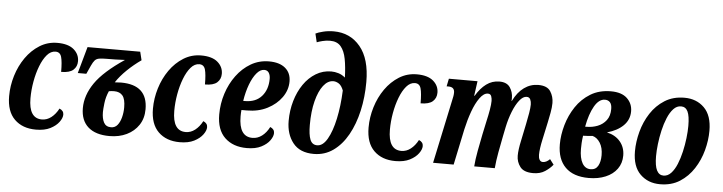

<svg xmlns="http://www.w3.org/2000/svg" viewBox="-47 -984 4550 1209"><g transform="rotate(5 2228.0 -380.0)"><path d="M205 10Q120 10 69.5 -39.5Q19 -89 19 -186Q19 -251 38.5 -315Q58 -379 94.5 -431Q131 -483 181.5 -514.5Q232 -546 293 -546Q362 -546 397 -516Q432 -486 432 -442Q432 -408 408.5 -387Q385 -366 332 -366Q332 -430 323.5 -460Q315 -490 286 -490Q256 -490 232 -462Q208 -434 190.5 -388.5Q173 -343 163.5 -289.5Q154 -236 154 -184Q154 -57 237 -57Q269 -57 296 -78Q323 -99 342 -135Q369 -124 369 -99Q369 -78 350.5 -52.5Q332 -27 296 -8.5Q260 10 205 10Z M670 10Q582 10 535 -31.5Q488 -73 488 -151Q488 -232 542 -310.5Q596 -389 726 -476Q695 -474 665.5 -473.5Q636 -473 612 -473Q581 -473 563.5 -470Q546 -467 536 -456Q526 -445 515 -421L491 -368H437L484 -536H817L830 -483Q783 -450 742 -410.5Q701 -371 674 -330Q696 -332 714 -332Q882 -332 882 -178Q882 -120 854 -78Q826 -36 778.5 -13Q731 10 670 10ZM675 -46Q700 -46 715.5 -65Q731 -84 739 -114.5Q747 -145 747 -178Q747 -230 729 -252Q711 -274 675 -274Q659 -274 642 -271Q625 -233 620.5 -193.5Q616 -154 616 -137Q616 -96 629.5 -71Q643 -46 675 -46Z M1114 10Q1029 10 978.5 -39.5Q928 -89 928 -186Q928 -251 947.5 -315Q967 -379 1003.5 -431Q1040 -483 1090.5 -514.5Q1141 -546 1202 -546Q1271 -546 1306 -516Q1341 -486 1341 -442Q1341 -408 1317.5 -387Q1294 -366 1241 -366Q1241 -430 1232.5 -460Q1224 -490 1195 -490Q1165 -490 1141 -462Q1117 -434 1099.5 -388.5Q1082 -343 1072.5 -289.5Q1063 -236 1063 -184Q1063 -57 1146 -57Q1178 -57 1205 -78Q1232 -99 1251 -135Q1278 -124 1278 -99Q1278 -78 1259.5 -52.5Q1241 -27 1205 -8.5Q1169 10 1114 10Z M1538 10Q1451 10 1399 -39.5Q1347 -89 1347 -186Q1347 -254 1367.5 -318Q1388 -382 1426 -433.5Q1464 -485 1516 -515.5Q1568 -546 1631 -546Q1697 -546 1733.5 -515.5Q1770 -485 1770 -431Q1770 -377 1737 -330.5Q1704 -284 1647.5 -255Q1591 -226 1518 -226H1484Q1483 -218 1482.5 -207Q1482 -196 1482 -186Q1482 -57 1568 -57Q1600 -57 1627.5 -77.5Q1655 -98 1674 -135Q1701 -124 1701 -99Q1701 -78 1683 -52.5Q1665 -27 1629 -8.5Q1593 10 1538 10ZM1490 -284H1501Q1569 -284 1606.5 -326.5Q1644 -369 1644 -437Q1644 -460 1634.5 -475Q1625 -490 1605 -490Q1580 -490 1557 -462.5Q1534 -435 1516.5 -388.5Q1499 -342 1490 -284Z M1961 10Q1873 10 1829.5 -45Q1786 -100 1786 -184Q1786 -250 1803.5 -310Q1821 -370 1853 -416.5Q1885 -463 1929.5 -490Q1974 -517 2027 -517Q2049 -517 2072 -510Q2095 -503 2115 -486Q2113 -553 2103.5 -603Q2094 -653 2070.5 -681Q2047 -709 2002 -709Q1978 -709 1954.5 -703Q1931 -697 1919 -692L1906 -746Q1921 -754 1953 -762Q1985 -770 2020 -770Q2124 -770 2188 -693Q2252 -616 2252 -470Q2252 -374 2232.5 -287.5Q2213 -201 2175.5 -134Q2138 -67 2084 -28.5Q2030 10 1961 10ZM1978 -46Q2014 -46 2042 -94.5Q2070 -143 2087.5 -224Q2105 -305 2109 -404Q2097 -435 2079.5 -446Q2062 -457 2045 -457Q2010 -457 1982 -421Q1954 -385 1937.5 -320.5Q1921 -256 1921 -170Q1921 -109 1933.5 -77.5Q1946 -46 1978 -46Z M2477 10Q2392 10 2341.5 -39.5Q2291 -89 2291 -186Q2291 -251 2310.5 -315Q2330 -379 2366.5 -431Q2403 -483 2453.5 -514.5Q2504 -546 2565 -546Q2634 -546 2669 -516Q2704 -486 2704 -442Q2704 -408 2680.5 -387Q2657 -366 2604 -366Q2604 -430 2595.5 -460Q2587 -490 2558 -490Q2528 -490 2504 -462Q2480 -434 2462.5 -388.5Q2445 -343 2435.5 -289.5Q2426 -236 2426 -184Q2426 -57 2509 -57Q2541 -57 2568 -78Q2595 -99 2614 -135Q2641 -124 2641 -99Q2641 -78 2622.5 -52.5Q2604 -27 2568 -8.5Q2532 10 2477 10Z M3348 10Q3289 10 3265.5 -21Q3242 -52 3242 -91Q3242 -129 3255 -188L3277 -294Q3285 -332 3290.5 -365.5Q3296 -399 3296 -419Q3296 -437 3289.5 -451Q3283 -465 3266 -465Q3243 -465 3220.5 -436.5Q3198 -408 3180 -362.5Q3162 -317 3151 -265L3139 -206Q3129 -156 3119 -101.5Q3109 -47 3105 0H2975Q2978 -43 2988.5 -99.5Q2999 -156 3009 -205L3028 -294Q3036 -328 3042 -363Q3048 -398 3048 -420Q3048 -435 3043 -449.5Q3038 -464 3021 -464Q2995 -464 2970 -429.5Q2945 -395 2925.5 -341Q2906 -287 2893 -228L2845 0H2715L2800 -400Q2804 -417 2806 -429Q2808 -441 2808 -452Q2808 -487 2770 -487H2758L2768 -536H2949L2936 -443H2939Q2968 -492 3004.5 -519Q3041 -546 3087 -546Q3134 -546 3154 -516.5Q3174 -487 3174 -449Q3174 -445 3174 -442Q3174 -439 3173 -431H3175Q3203 -488 3243.5 -517Q3284 -546 3333 -546Q3389 -546 3410 -513.5Q3431 -481 3431 -440Q3431 -413 3424.5 -378Q3418 -343 3412 -315L3388 -204Q3382 -177 3378.5 -152Q3375 -127 3375 -108Q3375 -89 3382 -77Q3389 -65 3403 -65Q3425 -65 3447 -87L3472 -54Q3453 -30 3422.5 -10Q3392 10 3348 10Z M3699 10Q3602 10 3551 -41Q3500 -92 3500 -186Q3500 -245 3518 -308Q3536 -371 3572 -425Q3608 -479 3663 -512.5Q3718 -546 3792 -546Q3860 -546 3894.5 -513Q3929 -480 3929 -431Q3929 -378 3891.5 -341Q3854 -304 3789 -286Q3843 -274 3873.5 -237.5Q3904 -201 3904 -149Q3904 -101 3878 -65Q3852 -29 3805.5 -9.5Q3759 10 3699 10ZM3759 -490Q3721 -490 3692.5 -440.5Q3664 -391 3649 -310H3657Q3695 -310 3728 -323Q3761 -336 3782 -363.5Q3803 -391 3803 -435Q3803 -464 3791 -477Q3779 -490 3759 -490ZM3706 -46Q3738 -46 3753 -72Q3768 -98 3768 -140Q3768 -187 3749 -217.5Q3730 -248 3701 -256Q3678 -253 3641 -252Q3637 -224 3636 -204Q3635 -184 3635 -168Q3635 -111 3653.5 -78.5Q3672 -46 3706 -46Z M4150 10Q4074 10 4024.5 -38.5Q3975 -87 3975 -183Q3975 -243 3992 -307Q4009 -371 4044 -425Q4079 -479 4132 -512.5Q4185 -546 4257 -546Q4333 -546 4382 -497.5Q4431 -449 4431 -352Q4431 -292 4414 -228.5Q4397 -165 4362 -111Q4327 -57 4274.5 -23.5Q4222 10 4150 10ZM4167 -46Q4194 -46 4215 -68.5Q4236 -91 4251 -127.5Q4266 -164 4276 -207.5Q4286 -251 4291 -294Q4296 -337 4296 -371Q4296 -434 4282.5 -462Q4269 -490 4240 -490Q4213 -490 4192 -467.5Q4171 -445 4155.5 -408Q4140 -371 4130 -327.5Q4120 -284 4115 -241Q4110 -198 4110 -164Q4110 -103 4124.5 -74.5Q4139 -46 4167 -46Z"/></g></svg>

Font: Noto Serif ExtraCondensed
Style: Bold Italic
Weight: 700
Width: 2
Italic angle: -12°
Designer: Monotype Design Team
Foundry: Monotype Imaging Inc.
Version: Version 2.013; ttfautohint (v1.8.4.7-5d5b)